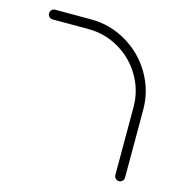

<svg xmlns="http://www.w3.org/2000/svg" viewBox="-84 -594 628 673"><g transform="rotate(15 229.5 -257.5)"><path d="M406.3 4.1Q399.3 4.1 394.1 -1.1Q388.9 -6.3 388.9 -13.7V-259.3Q388.9 -320 358.7 -371.5Q328.5 -423 277 -453.1Q225.6 -483.3 164.8 -483.3H35.2Q27.8 -483.3 22.8 -488.5Q17.8 -493.7 17.8 -501.1Q17.8 -508.5 23 -513.5Q28.1 -518.5 35.2 -518.5H164.8Q234.8 -518.5 294.4 -483.5Q354.1 -448.5 389.1 -388.9Q424.1 -329.3 424.1 -259.3V-13.7Q424.1 -6.3 418.9 -1.1Q413.7 4.1 406.3 4.1Z"/></g></svg>

Font: 26F Galaxy Hebrew Light
Style: Regular
Weight: 300
Designer: C₂₉H₂₅N₃O₅
Version: Version 1.000